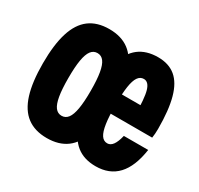

<svg xmlns="http://www.w3.org/2000/svg" viewBox="-140 -803 1029 993"><g transform="rotate(30 375.0 -307.0)"><path d="M36.8 -306.7Q36.8 -417.9 59.3 -489.8Q81.8 -561.8 128.4 -596.8Q175 -631.8 246.9 -631.8Q318.9 -631.8 365.5 -596.8Q412.1 -561.8 434.6 -489.7Q457.1 -417.6 457.1 -306.5Q457.1 -195.3 434.6 -123.3Q412.1 -51.3 365.5 -16.3Q318.9 18.6 246.9 18.6Q175 18.6 128.4 -16.4Q81.8 -51.4 59.3 -123.4Q36.8 -195.5 36.8 -306.7ZM322.3 -306.6Q322.3 -373 315.2 -413.9Q308.2 -454.8 293.6 -474.2Q279 -493.6 255.6 -493.6Q232.1 -493.6 217.5 -474.2Q202.9 -454.8 195.9 -413.9Q188.9 -373 188.9 -306.6Q188.9 -240.1 195.9 -199.2Q202.9 -158.3 217.5 -138.9Q232.1 -119.5 255.6 -119.5Q279 -119.5 293.6 -138.9Q308.2 -158.3 315.2 -199.2Q322.3 -240.1 322.3 -306.6ZM335.6 -310.3Q335.6 -420.5 357.2 -491.7Q378.9 -562.8 423.5 -597.3Q468.2 -631.8 538.1 -631.8Q602.3 -631.8 643 -598Q683.6 -564.2 703 -493.4Q722.5 -422.6 722.5 -310.9Q722.5 -280.8 718.5 -256.1H448.9V-371.2H631.9L583.7 -310.3Q583.7 -412.4 571.4 -455Q559.1 -497.6 530.1 -497.6Q508.7 -497.6 495.4 -478.2Q482.1 -458.8 475.9 -417.9Q469.7 -377 469.7 -310.4Q469.7 -240.2 476.1 -197.3Q482.5 -154.3 495.9 -134.3Q509.3 -114.2 531.5 -114.2Q550.6 -114.2 564.4 -133.3Q578.2 -152.4 587.2 -190.6H732.6Q717 -85 668.5 -33.2Q620 18.6 538.1 18.6Q468.7 18.6 423.9 -16.9Q379.2 -52.3 357.4 -125Q335.6 -197.7 335.6 -310.3Z"/></g></svg>

Font: Martian Mono sWd Rg
Style: Regular
Weight: 400
Width: 6
Monospace: yes
Designer: Roman Shamin
Foundry: Evil Martians
Version: Version 1.000